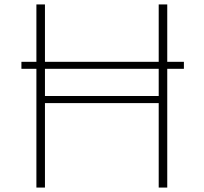

<svg xmlns="http://www.w3.org/2000/svg" viewBox="-20 -845 918 865"><path d="M144 0H182.5V-380.5H695V0H733.5V-535H808.5V-566.5H733.5V-825H695V-566.5H182.5V-825H144V-566.5H76.5V-535H144ZM182.5 -412.5V-535H695V-412.5Z"/></svg>

Font: Spartan ExtraLight
Style: Regular
Weight: 200
Designer: Matt Bailey, Mirko Velimirovic
Foundry: Matt Bailey
Version: Version 1.003; ttfautohint (v1.8.3)